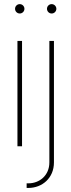

<svg xmlns="http://www.w3.org/2000/svg" viewBox="-20 -716 350 940"><path d="M65.4 0H87.9V-515.6H65.4ZM76.7 -649.9C89.4 -649.9 99.6 -660.2 99.6 -672.9C99.6 -685.5 89.4 -695.8 76.7 -695.8C64 -695.8 53.7 -685.5 53.7 -672.9C53.7 -660.2 64 -649.9 76.7 -649.9ZM221.7 -515.6V79.1C221.7 143.1 173.3 181.6 119.1 181.6H110.4V204.1H119.1C186 204.1 244.1 156.2 244.1 79.1V-515.6ZM232.9 -649.9C245.6 -649.9 255.9 -660.2 255.9 -672.9C255.9 -685.5 245.6 -695.8 232.9 -695.8C220.2 -695.8 210 -685.5 210 -672.9C210 -660.2 220.2 -649.9 232.9 -649.9Z"/></svg>

Font: Raveo Display Display Thin
Style: Regular
Weight: 100
Designer: Jakub Foglar, Rasmus Andersson (Inter)
Foundry: Jakubfoglar.com
Version: Version 1.100;Glyphs 3.2.3 (3260)